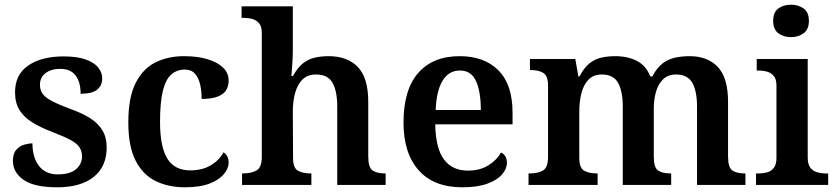

<svg xmlns="http://www.w3.org/2000/svg" viewBox="-20 -787 3559 817"><path d="M224 10Q126 10 80.5 -21.5Q35 -53 35 -103Q35 -134 49.5 -150Q64 -166 83.5 -171.5Q103 -177 118 -177Q118 -118 145.5 -81.5Q173 -45 226 -45Q278 -45 303.5 -67Q329 -89 329 -121Q329 -144 318 -160.5Q307 -177 280 -191.5Q253 -206 206 -224Q153 -244 117 -266.5Q81 -289 62.5 -319.5Q44 -350 44 -394Q44 -470 100.5 -508.5Q157 -547 250 -547Q308 -547 344.5 -534Q381 -521 398 -499.5Q415 -478 415 -454Q415 -423 393.5 -405.5Q372 -388 323 -388Q323 -438 301.5 -466Q280 -494 236 -494Q198 -494 174 -476Q150 -458 150 -426Q150 -403 162 -387Q174 -371 203 -356Q232 -341 283 -322Q331 -305 364.5 -283.5Q398 -262 416 -232Q434 -202 434 -160Q434 -78 378.5 -34Q323 10 224 10Z M767 10Q696 10 641.5 -17Q587 -44 556.5 -104.5Q526 -165 526 -266Q526 -373 557.5 -434.5Q589 -496 642.5 -522Q696 -548 763 -548Q821 -548 863.5 -535Q906 -522 929.5 -499Q953 -476 953 -444Q953 -422 943 -404.5Q933 -387 907.5 -376.5Q882 -366 838 -366Q838 -400 831.5 -428Q825 -456 809.5 -473.5Q794 -491 766 -491Q734 -491 710 -471Q686 -451 673.5 -402.5Q661 -354 661 -267Q661 -164 691.5 -113Q722 -62 790 -62Q841 -62 877.5 -84Q914 -106 931 -139Q942 -132 947.5 -120.5Q953 -109 953 -95Q953 -71 933 -46.5Q913 -22 872 -6Q831 10 767 10Z M1010 0V-49H1014Q1048 -49 1071 -61.5Q1094 -74 1094 -119V-647Q1094 -675 1082 -688.5Q1070 -702 1053 -706.5Q1036 -711 1019 -711H1008V-760H1226V-577Q1226 -553 1224.5 -527Q1223 -501 1221.5 -482.5Q1220 -464 1220 -464H1227Q1246 -499 1268.5 -517Q1291 -535 1318.5 -541.5Q1346 -548 1378 -548Q1458 -548 1502.5 -502Q1547 -456 1547 -354V-121Q1547 -74 1565.5 -61.5Q1584 -49 1618 -49H1621V0H1415V-334Q1415 -399 1395 -434.5Q1375 -470 1325 -470Q1289 -470 1267.5 -449Q1246 -428 1236 -392Q1226 -356 1226 -313L1227 -115Q1227 -72 1248 -60.5Q1269 -49 1302 -49H1305V0Z M1947 10Q1826 10 1761.5 -62.5Q1697 -135 1697 -265Q1697 -405 1759.5 -476.5Q1822 -548 1936 -548Q2041 -548 2101 -487.5Q2161 -427 2161 -308V-258H1832Q1834 -155 1869.5 -108Q1905 -61 1971 -61Q2023 -61 2059 -84Q2095 -107 2112 -138Q2124 -133 2130.5 -121.5Q2137 -110 2137 -94Q2137 -69 2116.5 -45Q2096 -21 2054 -5.5Q2012 10 1947 10ZM2026 -319Q2026 -397 2005.5 -442Q1985 -487 1937 -487Q1890 -487 1863.5 -444Q1837 -401 1834 -319Z M2229 0V-49H2234Q2269 -49 2290.5 -61.5Q2312 -74 2312 -119V-423Q2312 -465 2291.5 -477Q2271 -489 2238 -489H2235V-536H2428L2441 -462H2446Q2466 -500 2489 -518Q2512 -536 2539.5 -542Q2567 -548 2598 -548Q2651 -548 2690 -528Q2729 -508 2747 -462H2756Q2776 -500 2800.5 -518Q2825 -536 2854 -542Q2883 -548 2914 -548Q2991 -548 3034.5 -502Q3078 -456 3078 -354V-121Q3078 -74 3096.5 -61.5Q3115 -49 3149 -49H3152V0H2946V-334Q2946 -399 2926 -434.5Q2906 -470 2857 -470Q2823 -470 2802 -450Q2781 -430 2771.5 -397Q2762 -364 2762 -325V-121Q2762 -74 2780.5 -61.5Q2799 -49 2833 -49H2836V0H2630V-334Q2630 -399 2610 -434.5Q2590 -470 2541 -470Q2505 -470 2484 -448Q2463 -426 2454 -390Q2445 -354 2445 -313V-115Q2445 -72 2466 -60.5Q2487 -49 2520 -49H2523V0Z M3197 0V-49H3209Q3227 -49 3244 -53.5Q3261 -58 3272.5 -72.5Q3284 -87 3284 -115V-423Q3284 -451 3272 -464.5Q3260 -478 3243 -482.5Q3226 -487 3209 -487H3200V-536H3417V-117Q3417 -88 3428 -73.5Q3439 -59 3457 -54Q3475 -49 3491 -49H3504V0ZM3346 -629Q3314 -629 3292 -645.5Q3270 -662 3270 -698Q3270 -735 3292 -751Q3314 -767 3346 -767Q3377 -767 3399.5 -751Q3422 -735 3422 -698Q3422 -662 3399.5 -645.5Q3377 -629 3346 -629Z"/></svg>

Font: Noto Serif Khojki SemiBold
Style: Regular
Weight: 600
Version: Version 2.003